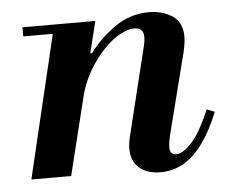

<svg xmlns="http://www.w3.org/2000/svg" viewBox="-41 -508 670 567"><g transform="rotate(-5 294.0 -225.0)"><path d="M414 12Q373 12 350 -8.5Q327 -29 327 -66Q327 -75 328.5 -82.5Q330 -90 331 -97L395 -358Q397 -365 398.5 -374Q400 -383 400 -390Q400 -405 392.5 -411.5Q385 -418 372 -418Q354 -418 330 -405Q306 -392 282 -367Q258 -342 237.5 -308Q217 -274 206 -232L235 -356H242Q272 -397 317.5 -429.5Q363 -462 420 -462Q459 -462 488.5 -443Q518 -424 518 -382Q518 -363 512 -337L450 -93Q447 -80 446 -72Q445 -64 445 -59Q445 -37 464 -37Q484 -37 510 -65.5Q536 -94 565 -161L588 -152Q567 -99 540.5 -62Q514 -25 482.5 -6.5Q451 12 414 12ZM31 0 138 -450H260L149 0ZM44 -423V-450H248V-423Z"/></g></svg>

Font: Libre Bodoni Medium
Style: Italic
Weight: 500
Italic angle: -13°
Designer: Pablo Impallari, Rodrigo Fuenzalida
Foundry: Impallari Type
Version: Version 2.005;gftools[0.9.23]